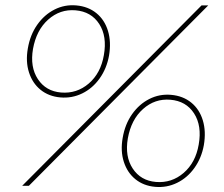

<svg xmlns="http://www.w3.org/2000/svg" viewBox="-20 -721 869 745"><path d="M762 -700H788L92 0H66ZM456 -186Q465 -239 492.5 -278Q520 -317 559.5 -337Q599 -357 644 -353Q690 -349 722 -323Q754 -297 767 -254Q780 -211 771 -158Q762 -108 734.5 -69.5Q707 -31 667 -11.5Q627 8 582 4Q537 0 505.5 -25.5Q474 -51 460.5 -93Q447 -135 456 -186ZM751 -160Q764 -233 733 -281Q702 -329 641 -334Q581 -339 535 -298Q489 -257 476 -184Q464 -114 495 -67Q526 -20 585 -15Q646 -10 692.5 -50Q739 -90 751 -160ZM88 -533Q97 -586 124.5 -625Q152 -664 191.5 -684Q231 -704 276 -700Q322 -696 354 -670Q386 -644 399 -601Q412 -558 403 -505Q394 -455 366.5 -416.5Q339 -378 299 -358.5Q259 -339 214 -343Q169 -347 137.5 -372.5Q106 -398 92.5 -440Q79 -482 88 -533ZM383 -507Q396 -580 365 -628Q334 -676 273 -681Q213 -686 167 -645Q121 -604 108 -531Q96 -461 127 -414Q158 -367 217 -362Q278 -357 324.5 -397Q371 -437 383 -507Z"/></svg>

Font: Fixel Italic Variable Display Thin
Style: Italic
Weight: 100
Italic angle: -10°
Designer: AlfaBravo + MacPaw
Foundry: Kyrylo Tkachov, Marchela Mozhyna, Serhii Makarenko, Maria Weinstein, Zakhar Kryvoshyya
Version: Version 1.210;Glyphs 3.2 (3217)